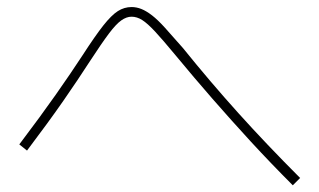

<svg xmlns="http://www.w3.org/2000/svg" viewBox="-20 -647 920 553"><path d="M823.3 -113.3Q758.9 -177.8 702.2 -239.4Q645.6 -301.1 592.2 -362.2Q538.9 -423.3 485.6 -487.8Q448.9 -532.2 426.7 -556.1Q404.4 -580 389.4 -589.4Q374.4 -598.9 358.9 -598.9Q344.4 -598.9 329.4 -588.3Q314.4 -577.8 293.9 -550.6Q273.3 -523.3 237.8 -468.9Q205.6 -418.9 162.8 -357.2Q120 -295.6 57.8 -213.3L35.6 -231.1Q97.8 -313.3 141.1 -375Q184.4 -436.7 217.8 -487.8Q254.4 -544.4 277.8 -573.9Q301.1 -603.3 319.4 -615Q337.8 -626.7 358.9 -626.7Q373.3 -626.7 387.2 -621.1Q401.1 -615.6 417.8 -602.8Q434.4 -590 455 -567.2Q475.6 -544.4 506.7 -508.9Q585.6 -411.1 666.7 -321.1Q747.8 -231.1 844.4 -134.4Z"/></svg>

Font: Paperlogy 1 Thin
Style: Regular
Weight: 250
Designer: redesigned by Lee Juim, glyphs from Gmarket Sans & Montserrat
Foundry: PT&
Version: Version 1.001